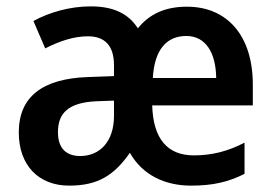

<svg xmlns="http://www.w3.org/2000/svg" viewBox="-20 -573 856 603"><path d="M567 -552C499 -552 449 -529 413 -484C383 -531 335 -553 265 -553C199 -553 134 -534 85 -507L122 -421C167 -444 212 -459 256 -459C308 -459 338 -431 338 -368V-334L256 -331C113 -326 39 -269 39 -157C39 -53 102 10 197 10C290 10 339 -24 388 -93C427 -24 497 10 580 10C650 10 698 -2 748 -27V-125C696 -98 646 -85 589 -85C505 -85 461 -138 458 -242H774V-308C774 -458 696 -552 567 -552ZM565 -460C627 -460 658 -406 659 -328H460C465 -418 504 -460 565 -460ZM283 -255 338 -257V-209C338 -128 293 -83 232 -83C189 -83 162 -106 162 -158C162 -218 195 -251 283 -255Z"/></svg>

Font: Noto Sans Thai SemCond SemBd
Style: Regular
Weight: 600
Width: 4
Designer: Monotype Design Team
Foundry: Monotype Imaging Inc.
Version: Version 2.002